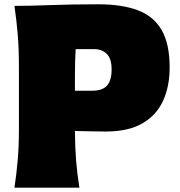

<svg xmlns="http://www.w3.org/2000/svg" viewBox="-20 -862 825 882"><path d="M46.4 0Q56.2 -65.4 61.5 -127.7Q66.9 -189.9 66.9 -269.5V-555.2Q66.9 -638.2 61.5 -702.6Q56.2 -767.1 46.4 -835Q114.7 -835 211.7 -838.6Q308.6 -842.3 432.1 -842.3Q539.1 -842.3 611.8 -815.4Q684.6 -788.6 721.9 -725.1Q759.3 -661.6 759.3 -552.2Q759.3 -464.8 728.8 -398.4Q698.2 -332 633.5 -294.9Q568.8 -257.8 466.3 -257.8Q433.6 -257.8 394.8 -258.8Q356 -259.8 324.2 -260.3Q324.7 -184.1 329.6 -124Q334.5 -64 344.7 0ZM327.6 -636.2Q325.7 -607.9 325 -577.4Q324.2 -546.9 324.2 -512.7V-445.3H403.8Q451.2 -445.3 471.9 -469.2Q492.7 -493.2 492.7 -543Q492.7 -593.3 470.2 -614.7Q447.8 -636.2 414.6 -636.2Z"/></svg>

Font: Pinar DS1 Black
Style: Regular
Weight: 900
Designer: Amin Abedi
Version: Version 3.000